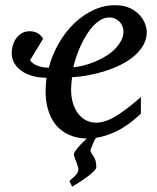

<svg xmlns="http://www.w3.org/2000/svg" viewBox="-20 -513 594 728"><path d="M156.2 -218.3Q125.5 -218.3 101.1 -225.6Q76.7 -232.9 59.6 -245.6Q42.5 -258.3 33.4 -275.4Q24.4 -292.5 24.4 -312Q24.4 -326.7 28.8 -341.6Q33.2 -356.4 41.7 -368.2Q50.3 -379.9 63 -387.2Q75.7 -394.5 91.8 -394.5Q107.9 -394.5 120.8 -388.2Q133.8 -381.8 143.6 -366.2L94.2 -285.2Q101.1 -272.5 120.6 -264.4Q140.1 -256.3 165 -256.3Q177.7 -304.7 202.4 -347.9Q227.1 -391.1 260.3 -423.3Q293.5 -455.6 333.3 -474.4Q373 -493.2 416 -493.2Q450.7 -493.2 473.9 -481.7Q497.1 -470.2 511 -454.1Q524.9 -438 530.8 -420.9Q536.6 -403.8 536.6 -393.1Q536.6 -365.7 523.9 -342.8Q511.2 -319.8 489.5 -301.3Q467.8 -282.7 439.5 -268.3Q411.1 -253.9 379.6 -243.9Q348.1 -233.9 315.7 -227.8Q283.2 -221.7 253.4 -220.2Q252 -210.4 250.7 -196.8Q249.5 -183.1 249.5 -173.8Q249.5 -146 256.3 -122.8Q263.2 -99.6 275.6 -83Q288.1 -66.4 305.7 -57.1Q323.2 -47.9 344.7 -47.9Q378.4 -47.9 418.7 -72.3Q459 -96.7 514.2 -145V-82Q500 -68.4 479.5 -52Q459 -35.6 432.9 -21.2Q406.7 -6.8 376 2.4Q360.4 7.3 343.8 9.8Q337.4 20 333.5 29.3Q323.2 52.7 323.2 59.1Q323.2 63.5 326.7 67.9Q330.1 72.3 334.2 78.6Q338.4 85 341.8 95Q345.2 105 345.2 120.1Q345.2 124.5 341.3 129.9Q337.4 135.3 330.8 141.1Q324.2 147 316.2 153.3Q308.1 159.7 299.3 165.5Q279.3 179.7 253.4 194.8L243.2 172.9Q252.4 165.5 260.3 158.2Q266.6 151.9 272 144.8Q277.3 137.7 277.3 130.9Q277.3 124.5 274.7 116.5Q272 108.4 268.8 100.1Q265.6 91.8 262.9 84.2Q260.3 76.7 260.3 70.8Q260.3 66.9 267.3 57.1Q274.4 47.4 286.1 34.7Q296.4 23.9 308.6 12.2Q294.4 11.7 278.3 9.3Q260.7 6.3 243.2 -1.2Q225.6 -8.8 209.2 -22Q192.9 -35.2 180.4 -55.4Q168 -75.7 160.4 -103.8Q152.8 -131.8 152.8 -169.9Q152.8 -180.2 154.1 -194.1Q155.3 -208 156.2 -218.3ZM448.2 -394Q448.2 -403.8 444.3 -413.3Q440.4 -422.9 433.6 -430.2Q426.8 -437.5 416.5 -442.1Q406.2 -446.8 394 -446.8Q377.4 -446.8 362.3 -438Q347.2 -429.2 333.5 -414.6Q319.8 -399.9 307.9 -380.9Q295.9 -361.8 286.4 -340.8Q276.9 -319.8 269.5 -298.3Q262.2 -276.9 257.8 -257.8Q278.8 -259.8 301.3 -265.9Q323.7 -272 345 -281.2Q366.2 -290.5 385 -302.5Q403.8 -314.5 417.7 -329.1Q431.6 -343.8 439.9 -360.1Q448.2 -376.5 448.2 -394Z"/></svg>

Font: Charis SIL
Style: Italic
Weight: 400
Italic angle: -11°
Foundry: SIL International
Version: Version 4.112